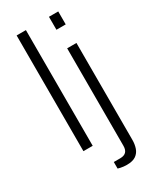

<svg xmlns="http://www.w3.org/2000/svg" viewBox="-227 -790 854 1039"><g transform="rotate(-30 200.5 -270.5)"><path d="M72 0V-723H130V0ZM274 -642V-723H332V-642ZM239 182Q229 182 219.5 181Q210 180 200.5 178Q191 176 185 174V133H225Q250 133 262 120.5Q274 108 274 83V-526H332V80Q332 107 324 130.5Q316 154 296 168Q276 182 239 182Z"/></g></svg>

Font: Archivo SemiBold ExtraLight
Style: Regular
Weight: 250
Version: Version 2.001